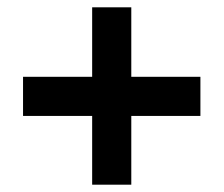

<svg xmlns="http://www.w3.org/2000/svg" viewBox="-20 -616 612 525"><path d="M339 -406V-596H232V-406H43V-299H232V-111H339V-299H528V-406Z"/></svg>

Font: Noto Sans Arabic UI
Style: Bold
Weight: 700
Designer: Monotype Design Team, Nadine Chahine and Nizar Qandah
Foundry: Monotype Imaging Inc.
Version: Version 2.010